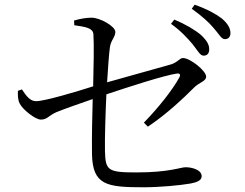

<svg xmlns="http://www.w3.org/2000/svg" viewBox="-20 -811 1040 814"><path d="M797 -623C817 -598 828 -575 843 -575C859 -575 867 -585 867 -602C867 -621 858 -638 833 -662C807 -684 769 -707 719 -728L705 -710C748 -679 776 -648 797 -623ZM885 -693C907 -669 918 -645 933 -645C948 -645 957 -654 957 -671C957 -691 946 -711 920 -733C895 -752 857 -773 805 -791L793 -774C838 -741 864 -718 885 -693ZM73 -432 56 -426C55 -407 56 -387 63 -373C76 -346 130 -304 153 -304C181 -304 183 -319 218 -335C260 -352 324 -374 373 -391C371 -324 369 -227 370 -157C373 -26 432 -17 589 -17C656 -17 743 -25 788 -33C815 -38 835 -46 835 -64C835 -91 794 -102 767 -102C745 -102 698 -80 559 -80C437 -80 427 -88 425 -171C424 -230 427 -323 431 -411C521 -441 674 -491 729 -499C743 -501 747 -495 740 -482C710 -428 653 -356 590 -291L607 -274C688 -328 760 -397 802 -439C824 -462 854 -466 854 -486C854 -511 786 -565 756 -565C741 -565 734 -547 705 -538L434 -462C438 -526 442 -582 446 -611C450 -641 469 -653 469 -676C469 -699 405 -736 368 -736C348 -736 321 -732 294 -724L295 -704C344 -697 374 -692 376 -666C379 -626 377 -526 375 -445C307 -423 169 -382 133 -382C108 -382 92 -403 73 -432Z"/></svg>

Font: Noto Serif CJK TC
Style: Regular
Weight: 400
Designer: Ryoko NISHIZUKA 西塚涼子 (kana & ideographs); Frank Grießhammer (Latin, Greek & Cyrillic); Wenlong ZHANG 张文龙 (bopomofo); San
Foundry: Adobe
Version: Version 2.001;hotconv 1.1.0;makeotfexe 2.6.0